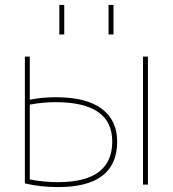

<svg xmlns="http://www.w3.org/2000/svg" viewBox="-20 -750 702 780"><path d="M421 -610V-730H441V-610ZM221 -610V-730H241V-610ZM561 0V-520H581V0ZM81 -520H101V-345Q153 -355 206 -355Q331 -355 393.5 -308Q456 -261 456 -175Q456 10 216 10Q144 10 81 -5ZM101 -325V-21Q158 -10 216 -10Q436 -10 436 -175Q436 -335 206 -335Q153 -335 101 -325Z"/></svg>

Font: M PLUS 1p Thin
Style: Regular
Weight: 250
Version: Version 1.062